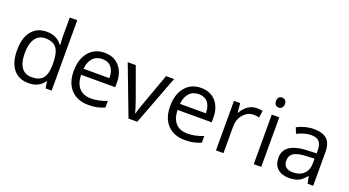

<svg xmlns="http://www.w3.org/2000/svg" viewBox="-54 -1349 3541 1949"><g transform="rotate(20 1716.5 -375.0)"><path d="M450.2 -71.8H445.8Q389.6 9.8 277.8 9.8Q172.9 9.8 114.5 -62Q56.2 -133.8 56.2 -266.1Q56.2 -398.4 114.7 -471.7Q173.3 -544.9 277.8 -544.9Q386.7 -544.9 444.8 -465.8H451.2L447.8 -504.4L445.8 -542V-759.8H526.9V0H460.9ZM288.1 -58.1Q371.1 -58.1 408.4 -103.3Q445.8 -148.4 445.8 -249V-266.1Q445.8 -379.9 408 -428.5Q370.1 -477.1 287.1 -477.1Q215.8 -477.1 178 -421.6Q140.1 -366.2 140.1 -265.1Q140.1 -162.6 177.7 -110.4Q215.3 -58.1 288.1 -58.1Z M924.8 9.8Q806.2 9.8 737.5 -62.5Q668.9 -134.8 668.9 -263.2Q668.9 -392.6 732.7 -468.8Q796.4 -544.9 903.8 -544.9Q1004.4 -544.9 1063 -478.8Q1121.6 -412.6 1121.6 -304.2V-252.9H752.9Q755.4 -158.7 800.5 -109.9Q845.7 -61 927.7 -61Q1014.2 -61 1098.6 -97.2V-24.9Q1055.7 -6.3 1017.3 1.7Q979 9.8 924.8 9.8ZM902.8 -477.1Q838.4 -477.1 800 -435.1Q761.7 -393.1 754.9 -318.8H1034.7Q1034.7 -395.5 1000.5 -436.3Q966.3 -477.1 902.8 -477.1Z M1356.9 0 1153.8 -535.2H1240.7L1356 -217.8Q1395 -106.4 1401.9 -73.2H1405.8Q1411.1 -99.1 1439.7 -180.4Q1468.3 -261.7 1567.9 -535.2H1654.8L1451.7 0Z M1966.8 9.8Q1848.1 9.8 1779.5 -62.5Q1710.9 -134.8 1710.9 -263.2Q1710.9 -392.6 1774.7 -468.8Q1838.4 -544.9 1945.8 -544.9Q2046.4 -544.9 2105 -478.8Q2163.6 -412.6 2163.6 -304.2V-252.9H1794.9Q1797.4 -158.7 1842.5 -109.9Q1887.7 -61 1969.7 -61Q2056.2 -61 2140.6 -97.2V-24.9Q2097.7 -6.3 2059.3 1.7Q2021 9.8 1966.8 9.8ZM1944.8 -477.1Q1880.4 -477.1 1842 -435.1Q1803.7 -393.1 1796.9 -318.8H2076.7Q2076.7 -395.5 2042.5 -436.3Q2008.3 -477.1 1944.8 -477.1Z M2545.9 -544.9Q2581.5 -544.9 2609.9 -539.1L2598.6 -463.9Q2565.4 -471.2 2540 -471.2Q2475.1 -471.2 2429 -418.5Q2382.8 -365.7 2382.8 -287.1V0H2301.8V-535.2H2368.7L2377.9 -436H2381.8Q2411.6 -488.3 2453.6 -516.6Q2495.6 -544.9 2545.9 -544.9Z M2791 0H2710V-535.2H2791ZM2703.1 -680.2Q2703.1 -708 2716.8 -720.9Q2730.5 -733.9 2751 -733.9Q2770.5 -733.9 2784.7 -720.7Q2798.8 -707.5 2798.8 -680.2Q2798.8 -652.8 2784.7 -639.4Q2770.5 -626 2751 -626Q2730.5 -626 2716.8 -639.4Q2703.1 -652.8 2703.1 -680.2Z M3292 0 3275.9 -76.2H3272Q3231.9 -25.9 3192.1 -8.1Q3152.3 9.8 3092.8 9.8Q3013.2 9.8 2968 -31.2Q2922.9 -72.3 2922.9 -147.9Q2922.9 -310.1 3182.1 -317.9L3272.9 -320.8V-354Q3272.9 -417 3245.8 -447Q3218.8 -477.1 3159.2 -477.1Q3092.3 -477.1 3007.8 -436L2982.9 -498Q3022.5 -519.5 3069.6 -531.7Q3116.7 -543.9 3164.1 -543.9Q3259.8 -543.9 3305.9 -501.5Q3352.1 -459 3352.1 -365.2V0ZM3108.9 -57.1Q3184.6 -57.1 3227.8 -98.6Q3271 -140.1 3271 -214.8V-263.2L3189.9 -259.8Q3093.3 -256.3 3050.5 -229.7Q3007.8 -203.1 3007.8 -147Q3007.8 -103 3034.4 -80.1Q3061 -57.1 3108.9 -57.1Z"/></g></svg>

Font: Shl
Style: Regular
Weight: 400
Foundry: Saber Rastikerdar (saber.rastikerdar@gmail.com)
Version: Version 3.4.0